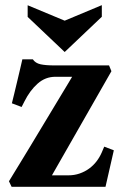

<svg xmlns="http://www.w3.org/2000/svg" viewBox="-20 -722 488 742"><path d="M373.5 -657.2 230 -521 86.9 -656.7V-701.7L230 -642.1L373.5 -702.1ZM25.9 -322.8Q29.3 -335.9 34.9 -359.4Q40.5 -382.8 46.6 -408.2Q52.7 -433.6 58.1 -456.8Q63.5 -480 66.4 -492.7H106.9Q116.7 -478 136.5 -473.6Q156.2 -469.2 189.9 -469.2H401.4L410.6 -446.8L180.7 -44.4H244.1Q267.6 -44.4 287.8 -51.5Q308.1 -58.6 324.5 -70.6Q340.8 -82.5 353 -98.4Q365.2 -114.3 373 -132.3L382.8 -155.3L419.9 -141.1L387.7 0H24.9L14.6 -21.5Q18.1 -27.3 29.8 -46.4Q41.5 -65.4 58.3 -93Q75.2 -120.6 95.7 -154.5Q116.2 -188.5 137.2 -223.4Q158.2 -258.3 178.7 -292.2Q199.2 -326.2 215.8 -353.8Q232.4 -381.3 243.9 -400.4Q255.4 -419.4 258.8 -425.3H194.3Q155.3 -425.3 125.5 -398.9Q95.7 -372.6 74.2 -329.6L63.5 -308.6Z"/></svg>

Font: Varendra
Style: Regular
Weight: 700
Designer: Jacob Thomas
Foundry: Bangla Type Foundry
Version: Version 1.008